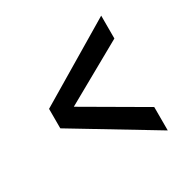

<svg xmlns="http://www.w3.org/2000/svg" viewBox="-124 -707 735 746"><g transform="rotate(-30 244.0 -334.0)"><path d="M422.9 -76.2 65.4 -292V-379.4L421.9 -591.8V-489.3L152.8 -338.4L422.9 -181.2Z"/></g></svg>

Font: Comme Medium
Style: Regular
Weight: 500
Version: Version 1.000;gftools[0.9.27]